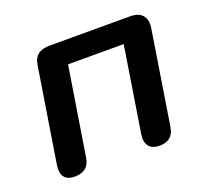

<svg xmlns="http://www.w3.org/2000/svg" viewBox="-92 -601 785 723"><g transform="rotate(-20 300.0 -240.0)"><path d="M93 8C131 8 152 -10 157 -46L213 -398H436L382 -56C376 -15 394 8 433 8C469 8 490 -10 495 -46L554 -419C561 -463 539 -488 495 -488H173C133 -488 110 -473 104 -433L44 -56C38 -15 53 8 93 8Z"/></g></svg>

Font: SN Pro Semibold
Style: Italic
Weight: 600
Italic angle: -9°
Designer: Tobias Whetton
Foundry: Supernotes
Version: Version 1.001;Glyphs 3.2 (3249)